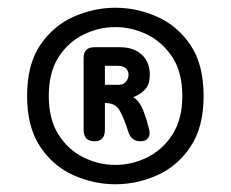

<svg xmlns="http://www.w3.org/2000/svg" viewBox="-20 -765 596 496"><path d="M451 -517Q451 -578 425.5 -617Q400 -656 360.5 -675.5Q321 -695 278 -695Q235 -695 195.5 -675.5Q156 -656 131 -617Q106 -578 106 -517Q106 -457 131 -417.5Q156 -378 195.5 -358.5Q235 -339 278 -339Q321 -339 360.5 -358.5Q400 -378 425.5 -417.5Q451 -457 451 -517ZM50 -517Q50 -598 83.5 -648Q117 -698 169.5 -721.5Q222 -745 278 -745Q334 -745 386.5 -721.5Q439 -698 472.5 -648Q506 -598 506 -517Q506 -437 472.5 -386.5Q439 -336 386.5 -312.5Q334 -289 278 -289Q222 -289 169.5 -312.5Q117 -336 83.5 -386.5Q50 -437 50 -517ZM343 -400Q320 -400 312 -423Q299 -464 288 -481.5Q277 -499 251 -499V-430Q251 -400 224 -400Q196 -400 196 -430V-615Q196 -643 224 -643H290Q325 -643 346 -624Q367 -605 367 -572Q367 -546 354 -533Q341 -520 324 -514Q341 -504 351 -477Q361 -450 365 -431Q369 -418 363 -409Q357 -400 343 -400ZM251 -546H288Q299 -546 305.5 -554Q312 -562 312 -572Q312 -582 305 -588.5Q298 -595 284 -595H251Z"/></svg>

Font: Agu Display
Style: Regular
Weight: 400
Designer: Oluwaseun Badejo
Version: Version 1.103